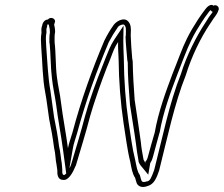

<svg xmlns="http://www.w3.org/2000/svg" viewBox="-20 -716 906 777"><path d="M151 -614C147 -603 147 -596 148 -584C144 -561 146 -549 147 -523C152 -462 152 -398 163 -342C169 -311 174 -266 179 -234C187 -196 194 -156 199 -117C205 -94 204 -71 209 -48L212 -27C211 -10 214 12 235 12C258 16 276 -21 284 -40C284 -41 285 -43 287 -46C306 -111 327 -177 345 -247L349 -260C353 -275 359 -292 365 -311C383 -365 406 -429 427 -479C438 -508 443 -524 458 -546C457 -526 459 -503 460 -476C461 -385 468 -299 480 -218C489 -164 494 -114 507 -62C512 -36 515 -14 527 4C529 13 531 18 534 27C542 41 558 44 577 37C604 30 614 3 624 -26C657 -157 686 -297 732 -412C755 -487 791 -561 829 -618L837 -630C844 -643 858 -656 863 -672C872 -687 855 -700 844 -693C833 -703 817 -687 812 -680C804 -669 795 -658 788 -647L780 -635C765 -612 750 -587 737 -561C716 -519 698 -466 678 -417C651 -345 621 -264 606 -179C595 -141 588 -118 580 -87C578 -79 575 -67 569 -63L568 -57C566 -59 566 -61 565 -63C563 -66 560 -70 560 -75C556 -97 552 -118 550 -141C543 -194 535 -243 527 -298L525 -311C521 -362 518 -415 517 -468L515 -480C512 -516 510 -541 509 -573C510 -599 512 -618 496 -632C478 -647 449 -628 440 -615C425 -594 414 -575 402 -551C353 -435 309 -314 273 -179C265 -152 259 -137 255 -116C247 -177 235 -237 227 -300C223 -337 214 -371 210 -407C205 -444 206 -505 201 -545C201 -561 200 -571 203 -587C203 -599 201 -608 199 -617C200 -619 201 -621 201 -623L203 -629C203 -643 183 -649 174 -637C162 -637 153 -626 151 -614ZM171 -610V-612V-614L172 -617H177L179 -609C181 -602 182 -594 182 -585C179 -566 180 -556 180 -541L181 -540V-539C185 -501 185 -440 190 -401C194 -362 202 -330 207 -294C215 -230 227 -170 235 -110L248 -14C244 -10 241 -8 241 -8H240H238C235 -8 231 -11 232 -29V-31L230 -54V-55C226 -75 225 -100 219 -124C214 -164 207 -203 199 -241C194 -273 189 -317 184 -349C174 -403 172 -466 167 -528C166 -554 164 -564 168 -584V-586V-589C167 -600 169 -602 171 -610ZM261 -36 275 -116C278 -135 284 -149 292 -177C328 -311 372 -431 420 -545C432 -568 443 -586 457 -606C462 -614 478 -619 482 -616C491 -608 490 -598 489 -570L488 -569C489 -537 492 -511 495 -475V-474L497 -463C497 -408 501 -357 505 -306L506 -292C514 -237 523 -188 530 -136C533 -111 536 -90 540 -69C540 -60 544 -55 546 -51C548 -47 550 -46 552 -43L580 -9L588 -56C596 -68 598 -78 600 -85C609 -117 614 -139 625 -177V-178L626 -179C640 -261 670 -342 697 -413C717 -464 735 -515 755 -555C767 -580 781 -603 796 -626L804 -638C810 -648 819 -658 827 -670L832 -675L839 -668L842 -670C838 -662 827 -651 820 -638L813 -627C774 -568 735 -491 712 -416C665 -299 637 -156 604 -28C592 4 588 15 576 18H575H574C561 23 555 20 553 16C550 7 549 5 547 -4L546 -7L545 -9C535 -23 533 -41 527 -69C514 -120 509 -169 500 -224C488 -306 482 -389 481 -480C480 -508 479 -530 479 -549L480 -612L442 -555C426 -530 419 -510 408 -483C387 -431 363 -369 345 -314C339 -296 333 -277 329 -262L325 -249C307 -180 287 -115 268 -51C268 -50 265 -45 265 -43C265 -42 263 -39 261 -36Z"/></svg>

Font: Scribbler
Style: ClrIta
Weight: 400
Designer: Mew Too
Foundry: Cannot Into Space Fonts
Version: Version 1.001